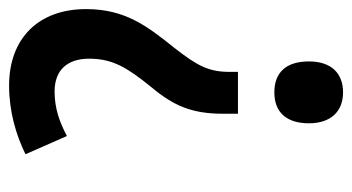

<svg xmlns="http://www.w3.org/2000/svg" viewBox="-228 -393 774 422"><g transform="rotate(90 159.0 -182.0)"><path d="M219 -474C219 -522 193 -549 151 -549C109 -549 83 -523 83 -474C83 -423 108 -398 151 -398C195 -398 219 -425 219 -474ZM198 -318H106V-300C106 -254 93 -229 53 -178C5 -118 -32 -70 -32 16C-32 120 32 185 136 185C193 185 244 170 287 149L247 58C216 74 187 85 149 85C102 85 77 57 77 9C77 -43 97 -75 139 -127C181 -177 198 -217 198 -286Z"/></g></svg>

Font: Noto Sans Devanagari ExtraCondensed SemiBold
Style: Regular
Weight: 600
Width: 2
Designer: Jelle Bosma - Monotype Design Team
Foundry: Monotype Imaging Inc.
Version: Version 2.004